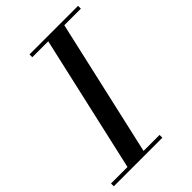

<svg xmlns="http://www.w3.org/2000/svg" viewBox="-260 -846 942 942"><g transform="rotate(-45 211.0 -375.0)"><path d="M69.5 0 239.5 -750H351L181 0ZM-40.5 0V-19.5H296.5V0ZM124.5 -730.5V-750H461.5V-730.5Z"/></g></svg>

Font: Bodoni Moda 11pt Medium
Style: Italic
Weight: 500
Italic angle: -13°
Designer: Owen Earl
Foundry: indestructible type
Version: Version 2.004